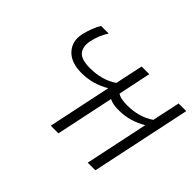

<svg xmlns="http://www.w3.org/2000/svg" viewBox="-108 -758 977 977"><g transform="rotate(45 380.5 -270.0)"><path d="M325 0 397 -342Q366 -323 328 -311.5Q290 -300 245 -300Q170 -300 133 -340.5Q96 -381 109 -442Q123 -500 147 -540H202Q175 -501 163 -445Q154 -401 174.5 -374.5Q195 -348 259 -348Q346 -348 407 -390L439 -540H494L457 -363Q468 -355 485.5 -351.5Q503 -348 526 -348Q612 -348 673 -390L705 -540H760L646 0H591L663 -342Q632 -323 594.5 -311.5Q557 -300 512 -300Q469 -300 446 -313L380 0Z"/></g></svg>

Font: Kanit ExtraLight
Style: Italic
Weight: 275
Italic angle: -12°
Designer: Katatrad Team
Foundry: CadsonDemak
Version: Version 2.000; ttfautohint (v1.8.3)